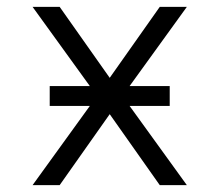

<svg xmlns="http://www.w3.org/2000/svg" viewBox="-20 -540 640 560"><path d="M75 0 242 -231H125V-289H242L75 -520H154L300 -313L446 -520H525L358 -289H475V-231H358L525 0H446L300 -207L154 0Z"/></svg>

Font: Iosevka Custom Light Extended
Style: Regular
Weight: 300
Width: 7
Monospace: yes
Designer: Belleve Invis
Foundry: Belleve Invis
Version: Version 11.2.4; ttfautohint (v1.8.4)